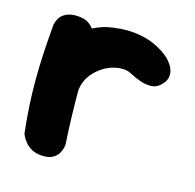

<svg xmlns="http://www.w3.org/2000/svg" viewBox="-80 -582 676 664"><g transform="rotate(15 257.5 -249.5)"><path d="M113.8 -69.8Q93.8 -68 82.6 -80.6Q71.5 -93.2 66.8 -110.6Q62 -128 60.9 -141.6Q59.8 -155.2 59.8 -155.2Q53.5 -182 51.2 -197.2Q49 -212.5 49.6 -222.1Q50.2 -231.8 51.4 -241.1Q52.5 -250.5 52.8 -265.2Q56.8 -324.2 79.6 -370.1Q102.5 -416 140.5 -446Q178.5 -476 225 -488.2Q279.8 -499.2 323.2 -494.5Q366.8 -489.8 399.2 -474.5Q431.8 -459.2 453 -439.2Q453 -439.2 458.1 -433.8Q463.2 -428.2 469.6 -418.6Q476 -409 478.8 -396.6Q481.5 -384.2 477.6 -371Q473.8 -357.8 458 -344Q444.2 -331.5 425.5 -331.4Q406.8 -331.2 389.8 -337.1Q372.8 -343 361.2 -348.8Q349.8 -354.5 349.8 -354.5Q333.5 -364.5 307.6 -362.8Q281.8 -361 255 -347Q228.8 -332 210.8 -309.4Q192.8 -286.8 188.5 -256.5Q186.2 -233.8 184.5 -216.2Q182.8 -198.8 181.9 -183.8Q181 -168.8 181.1 -152.2Q181.2 -135.8 182.2 -114Q182.2 -114 177.1 -104Q172 -94 157.2 -83.6Q142.5 -73.2 113.8 -69.8ZM123.2 -1Q101.2 -2.5 86.6 -11Q72 -19.5 63 -30.9Q54 -42.2 50.4 -50.4Q46.8 -58.5 46.8 -58.5Q40.8 -112.5 38.2 -158Q35.8 -203.5 35.8 -246.9Q35.8 -290.2 38.4 -338.8Q41 -387.2 46 -447.5Q46 -447.5 48 -455.6Q50 -463.8 56.5 -474.1Q63 -484.5 77.8 -492.2Q92.5 -500 117 -499.2Q143.8 -498.5 159.1 -487.9Q174.5 -477.2 182.1 -463.6Q189.8 -450 192.1 -439.8Q194.5 -429.5 194.5 -429.5Q191.2 -380.8 189.6 -338Q188 -295.2 188 -252.5Q188 -209.8 189.2 -162.2Q190.5 -114.8 193.8 -57.5Q193.8 -57.5 192.1 -48.5Q190.5 -39.5 184 -27.8Q177.5 -16 163.2 -7.8Q149 0.5 123.2 -1Z"/></g></svg>

Font: Sour Gummy Black
Style: Regular
Weight: 900
Version: Version 1.000